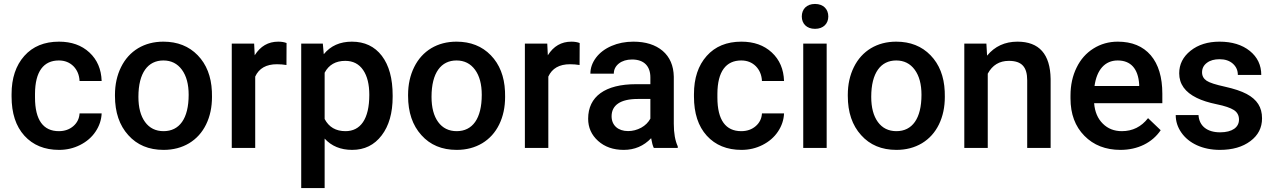

<svg xmlns="http://www.w3.org/2000/svg" viewBox="-20 -749 6452 972"><path d="M277.8 -85C199.7 -85 157.2 -140.6 157.2 -255.4V-274.4C157.7 -387.7 201.2 -442.9 277.8 -442.9C307.6 -442.9 332.5 -433.1 352.1 -413.6C371.1 -394 381.3 -369.1 382.8 -338.9H494.6C492.7 -398.4 472.2 -446.8 432.6 -483.4C393.1 -520 341.8 -538.1 278.8 -538.1C204.6 -538.1 146 -514.2 103 -465.8C60.1 -417.5 38.6 -353 38.6 -272.5V-260.3C38.6 -175.8 60.1 -109.9 103.5 -62C147 -14.2 205.6 9.8 279.3 9.8C317.4 9.8 353 1.5 385.7 -15.1C418.5 -31.7 444.8 -54.2 463.9 -83C482.9 -111.3 493.2 -142.1 494.6 -174.8H382.8C381.3 -149.4 371.1 -127.9 351.6 -110.8C332 -93.8 307.6 -85 277.8 -85Z M562 -263.2C562 -180.7 584.5 -114.3 629.4 -64.9C673.8 -15.1 733.4 9.8 808.1 9.8C856.9 9.8 899.9 -1.5 937.5 -23.9C974.6 -46.4 1003.4 -78.1 1023.4 -119.1C1043.5 -160.2 1053.2 -206.5 1053.2 -258.8L1052.7 -286.6C1049.3 -362.3 1025.4 -423.3 981 -469.2C936.5 -515.1 878.4 -538.1 807.1 -538.1C758.8 -538.1 716.3 -526.9 679.2 -504.9C642.1 -482.4 613.3 -450.7 592.8 -409.2C572.3 -367.7 562 -320.8 562 -269ZM680.7 -258.8C680.7 -381.3 729.5 -442.9 807.1 -442.9C846.7 -442.9 877.9 -427.2 900.9 -396C923.8 -364.7 935.1 -322.3 935.1 -269C935.1 -148.4 888.2 -85 808.1 -85C768.1 -85 736.8 -100.6 714.4 -131.3C691.9 -162.1 680.7 -204.6 680.7 -258.8Z M1430.7 -531.2C1419.4 -535.6 1405.8 -538.1 1388.7 -538.1C1337.9 -538.1 1298.3 -515.1 1269.5 -469.2L1266.6 -528.3H1153.3V0H1272V-361.3C1291 -402.8 1327.6 -423.8 1381.8 -423.8C1398.4 -423.8 1414.6 -422.4 1430.2 -419.9Z M1967.8 -266.1C1967.8 -351.6 1949.7 -418 1913.1 -466.3C1876.5 -514.2 1825.7 -538.1 1761.2 -538.1C1701.2 -538.1 1653.8 -517.1 1619.1 -474.6L1614.3 -528.3H1504.9V203.1H1623.5V-47.4C1658.2 -9.3 1704.6 9.8 1762.7 9.8C1825.2 9.8 1875 -14.6 1912.1 -63.5C1949.2 -111.8 1967.8 -177.2 1967.8 -258.8ZM1849.6 -269C1849.6 -145.5 1804.7 -85 1729 -85C1680.2 -85 1645 -105.5 1623.5 -146.5V-380.9C1644.5 -420.9 1679.7 -440.9 1728 -440.9C1767.1 -440.9 1797.4 -425.3 1818.4 -394.5C1839.4 -363.8 1849.6 -321.8 1849.6 -269Z M2045.9 -263.2C2045.9 -180.7 2068.4 -114.3 2113.3 -64.9C2157.7 -15.1 2217.3 9.8 2292 9.8C2340.8 9.8 2383.8 -1.5 2421.4 -23.9C2458.5 -46.4 2487.3 -78.1 2507.3 -119.1C2527.3 -160.2 2537.1 -206.5 2537.1 -258.8L2536.6 -286.6C2533.2 -362.3 2509.3 -423.3 2464.8 -469.2C2420.4 -515.1 2362.3 -538.1 2291 -538.1C2242.7 -538.1 2200.2 -526.9 2163.1 -504.9C2126 -482.4 2097.2 -450.7 2076.7 -409.2C2056.2 -367.7 2045.9 -320.8 2045.9 -269ZM2164.6 -258.8C2164.6 -381.3 2213.4 -442.9 2291 -442.9C2330.6 -442.9 2361.8 -427.2 2384.8 -396C2407.7 -364.7 2418.9 -322.3 2418.9 -269C2418.9 -148.4 2372.1 -85 2292 -85C2252 -85 2220.7 -100.6 2198.2 -131.3C2175.8 -162.1 2164.6 -204.6 2164.6 -258.8Z M2914.6 -531.2C2903.3 -535.6 2889.6 -538.1 2872.6 -538.1C2821.8 -538.1 2782.2 -515.1 2753.4 -469.2L2750.5 -528.3H2637.2V0H2755.9V-361.3C2774.9 -402.8 2811.5 -423.8 2865.7 -423.8C2882.3 -423.8 2898.4 -422.4 2914.1 -419.9Z M3411.1 0V-8.3C3397.9 -36.6 3391.1 -74.7 3391.1 -122.1V-360.4C3390.1 -416.5 3371.1 -460.4 3334.5 -491.7C3297.9 -522.5 3248.5 -538.1 3186.5 -538.1C3146 -538.1 3108.9 -530.8 3076.2 -516.6C3043 -502.4 3016.6 -482.4 2997.6 -457.5C2978.5 -432.1 2968.8 -404.8 2968.8 -376H3087.4C3087.4 -397 3096.2 -414.1 3113.3 -427.7C3130.4 -440.9 3152.8 -447.8 3179.7 -447.8C3242.2 -447.8 3272.5 -412.1 3272.5 -357.4V-322.8H3199.7C3043.9 -322.8 2957.5 -260.7 2957.5 -147.9C2957.5 -103.5 2974.1 -65.9 3007.8 -35.6C3041.5 -5.4 3084.5 9.8 3137.7 9.8C3192.4 9.8 3238.8 -9.8 3276.4 -49.3C3280.3 -26.4 3284.7 -10.3 3290 0ZM3159.7 -85.4C3108.9 -85.4 3076.2 -114.7 3076.2 -160.2C3076.2 -216.3 3120.6 -248 3208.5 -248H3272.5V-148.4C3262.2 -129.4 3246.6 -113.8 3226.1 -102.5C3205.1 -91.3 3183.1 -85.4 3159.7 -85.4Z M3732.4 -85C3654.3 -85 3611.8 -140.6 3611.8 -255.4V-274.4C3612.3 -387.7 3655.8 -442.9 3732.4 -442.9C3762.2 -442.9 3787.1 -433.1 3806.6 -413.6C3825.7 -394 3835.9 -369.1 3837.4 -338.9H3949.2C3947.3 -398.4 3926.8 -446.8 3887.2 -483.4C3847.7 -520 3796.4 -538.1 3733.4 -538.1C3659.2 -538.1 3600.6 -514.2 3557.6 -465.8C3514.6 -417.5 3493.2 -353 3493.2 -272.5V-260.3C3493.2 -175.8 3514.6 -109.9 3558.1 -62C3601.6 -14.2 3660.2 9.8 3733.9 9.8C3772 9.8 3807.6 1.5 3840.3 -15.1C3873 -31.7 3899.4 -54.2 3918.5 -83C3937.5 -111.3 3947.8 -142.1 3949.2 -174.8H3837.4C3835.9 -149.4 3825.7 -127.9 3806.2 -110.8C3786.6 -93.8 3762.2 -85 3732.4 -85Z M4039.1 -665.5C4039.1 -629.9 4063 -603 4106 -603C4148.9 -603 4173.3 -629.9 4173.3 -665.5C4173.3 -702.1 4148.9 -729 4106 -729C4063 -729 4039.1 -702.1 4039.1 -665.5ZM4165 -528.3H4046.4V0H4165Z M4272 -263.2C4272 -180.7 4294.4 -114.3 4339.4 -64.9C4383.8 -15.1 4443.4 9.8 4518.1 9.8C4566.9 9.8 4609.9 -1.5 4647.5 -23.9C4684.6 -46.4 4713.4 -78.1 4733.4 -119.1C4753.4 -160.2 4763.2 -206.5 4763.2 -258.8L4762.7 -286.6C4759.3 -362.3 4735.4 -423.3 4690.9 -469.2C4646.5 -515.1 4588.4 -538.1 4517.1 -538.1C4468.8 -538.1 4426.3 -526.9 4389.2 -504.9C4352.1 -482.4 4323.2 -450.7 4302.7 -409.2C4282.2 -367.7 4272 -320.8 4272 -269ZM4390.6 -258.8C4390.6 -381.3 4439.5 -442.9 4517.1 -442.9C4556.6 -442.9 4587.9 -427.2 4610.8 -396C4633.8 -364.7 4645 -322.3 4645 -269C4645 -148.4 4598.1 -85 4518.1 -85C4478 -85 4446.8 -100.6 4424.3 -131.3C4401.9 -162.1 4390.6 -204.6 4390.6 -258.8Z M4861.8 -528.3V0H4980.5V-376C5003.9 -419.4 5039.6 -440.9 5087.4 -440.9C5153.3 -440.9 5180.2 -409.2 5180.2 -342.3V0H5298.8V-349.1C5296.9 -475.1 5240.7 -538.1 5130.9 -538.1C5067.4 -538.1 5016.1 -514.6 4977.1 -467.3L4973.6 -528.3Z M5652.3 9.8C5740.2 9.8 5813.5 -26.9 5856 -89.8L5792 -150.9C5757.8 -106.9 5713.4 -85 5659.2 -85C5620.6 -85 5588.4 -97.7 5563 -123C5537.1 -148.4 5522.5 -183.1 5519 -226.6H5864.3V-274.4C5864.3 -358.4 5844.7 -423.3 5805.7 -469.2C5766.1 -515.1 5710.4 -538.1 5638.7 -538.1C5593.3 -538.1 5552.2 -526.4 5515.6 -503.4C5479 -480.5 5450.2 -448.2 5430.2 -406.7C5409.7 -365.2 5399.4 -317.9 5399.4 -265.1V-250.5C5399.4 -171.9 5422.9 -108.9 5469.7 -61.5C5516.1 -14.2 5577.1 9.8 5652.3 9.8ZM5638.2 -442.9C5704.1 -442.9 5741.7 -401.9 5747.1 -322.3V-313.5H5521C5532.2 -395 5573.2 -442.9 5638.2 -442.9Z M6252.4 -143.6C6252.4 -105 6219.2 -79.1 6156.7 -79.1C6092.3 -79.1 6050.8 -110.4 6047.4 -166.5H5932.1C5932.1 -134.8 5941.4 -105.5 5960.4 -78.1C5998 -23.4 6068.8 9.8 6155.3 9.8C6219.2 9.8 6270.5 -4.9 6310.1 -34.7C6349.6 -64 6369.1 -102.5 6369.1 -149.9C6369.1 -206.5 6343.8 -245.1 6291 -273.4C6264.2 -287.6 6227.5 -299.8 6181.2 -310.1C6134.8 -320.3 6103.5 -330.1 6088.4 -340.3C6073.2 -350.6 6065.4 -364.7 6065.4 -382.8C6065.4 -402.8 6073.7 -418.9 6090.3 -431.2C6106.4 -443.4 6127.9 -449.2 6153.8 -449.2C6181.6 -449.2 6204.1 -441.9 6221.2 -426.8C6238.3 -411.6 6246.6 -392.6 6246.6 -369.6H6365.2C6365.2 -419.4 6345.7 -460 6307.1 -491.2C6268.1 -522.5 6216.8 -538.1 6153.8 -538.1C6094.7 -538.1 6045.9 -522.9 6007.3 -492.2C5968.8 -461.4 5949.7 -423.3 5949.7 -377.9C5949.7 -323.7 5979.5 -282.2 6038.6 -253.4C6065.4 -240.2 6099.1 -229.5 6139.6 -221.2C6180.2 -212.9 6209 -203.1 6226.6 -191.9C6243.7 -180.7 6252.4 -164.6 6252.4 -143.6Z"/></svg>

Font: Roboto Medium
Style: Regular
Weight: 500
Designer: Google
Version: Version 2.137; 2017